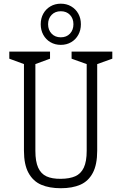

<svg xmlns="http://www.w3.org/2000/svg" viewBox="-20 -1010 660 1042"><path d="M110 -192V-685L121.5 -658L30.5 -691.5V-730H251.5V-691.5L160.5 -658L172 -690V-191.5Q172 -133.5 187.2 -100Q202.5 -66.5 232.5 -52.8Q262.5 -39 310 -39.5Q358 -40 388.5 -53.5Q419 -67 434.8 -100.2Q450.5 -133.5 450.5 -191.5V-690L462 -658L368.5 -691.5V-730H589.5V-691.5L496 -658L507.5 -685V-192Q507.5 -116.5 483.5 -71.5Q459.5 -26.5 416 -7.5Q372.5 11.5 310 11.5Q247.5 11.5 203.5 -7.5Q159.5 -26.5 134.8 -71.5Q110 -116.5 110 -192ZM201 -878.5Q201 -910.5 215 -935.8Q229 -961 253.8 -975.5Q278.5 -990 310 -990Q341.5 -990 366.2 -975.5Q391 -961 405 -935.8Q419 -910.5 419 -878.5Q419 -846.5 405 -821Q391 -795.5 366.2 -781Q341.5 -766.5 310 -766.5Q278.5 -766.5 253.8 -781Q229 -795.5 215 -821Q201 -846.5 201 -878.5ZM378.5 -878.5Q378.5 -909.5 359.8 -929.2Q341 -949 310 -949Q279 -949 260 -929.2Q241 -909.5 241 -878.5Q241 -847.5 260 -827.5Q279 -807.5 310 -807.5Q341 -807.5 359.8 -827.5Q378.5 -847.5 378.5 -878.5Z"/></svg>

Font: Monaspace Xenon Var ExtraLight
Style: Regular
Weight: 200
Designer: Riley Cran and the Lettermatic Team
Version: Version 1.200 (Monaspace Xenon Var)